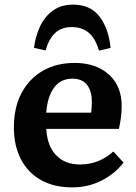

<svg xmlns="http://www.w3.org/2000/svg" viewBox="-20 -796 587 830"><path d="M293 14Q213 14 156.5 -18Q100 -50 70 -108.5Q40 -167 40 -245Q40 -332 73.5 -394.5Q107 -457 166 -490.5Q225 -524 303 -524Q395 -524 450.5 -474Q506 -424 506 -338Q506 -291 494 -239H180Q184 -165 222.5 -125Q261 -85 325 -85Q368 -85 404 -99.5Q440 -114 470 -141L514 -93Q477 -45 419 -15.5Q361 14 293 14ZM180 -309H374Q377 -330 377 -356Q377 -404 355.5 -430Q334 -456 293 -456Q242 -456 213.5 -417Q185 -378 180 -309ZM295 -776Q372 -776 411 -723.5Q450 -671 458 -589L408 -577Q392 -631 363 -655Q334 -679 291 -679Q244 -679 217 -652Q190 -625 177 -578L127 -589Q133 -639 153 -681.5Q173 -724 208.5 -750Q244 -776 295 -776Z"/></svg>

Font: Literata SemiBold
Style: Regular
Weight: 600
Designer: Latin by Veronika Burian and Jose Scaglione. Greek by Irene Vlachou. Cyrillic by Vera Evstafieva.
Foundry: TypeTogether
Version: Version 3.103; ttfautohint (v1.8.4.7-5d5b);gftools[0.9.29]